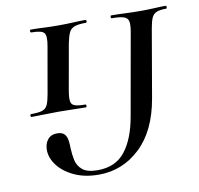

<svg xmlns="http://www.w3.org/2000/svg" viewBox="-74 -702 821 793"><g transform="rotate(-10 337.0 -305.5)"><path d="M279 14Q217 14 171.5 -8.5Q126 -31 103 -65.5Q80 -100 85 -136Q88 -157 101 -170.5Q114 -184 137 -184Q158 -184 167.5 -174Q177 -164 179.5 -147.5Q182 -131 182 -112Q183 -88 188 -63.5Q193 -39 213 -22Q233 -5 277 -5Q352 -5 392.5 -56.5Q433 -108 449 -200L510 -544Q515 -573 512 -587.5Q509 -602 493 -607.5Q477 -613 443 -613Q439 -613 439 -619Q439 -625 443 -625Q470 -625 501 -623.5Q532 -622 566 -622Q597 -622 623.5 -623.5Q650 -625 671 -625Q674 -625 674 -619Q674 -613 671 -613Q644 -613 630 -607Q616 -601 609.5 -586Q603 -571 598 -542L549 -258Q526 -125 452 -55.5Q378 14 279 14ZM46 -269Q42 -269 42 -275Q42 -281 46 -281Q77 -281 92.5 -286Q108 -291 115 -306Q122 -321 127 -350L161 -544Q169 -587 159 -600Q149 -613 105 -613Q101 -613 101 -619Q101 -625 105 -625Q129 -625 158 -623.5Q187 -622 219 -622Q253 -622 282 -623.5Q311 -625 333 -625Q338 -625 338 -619Q338 -613 333 -613Q302 -613 286 -607Q270 -601 263 -586Q256 -571 250 -542L216 -350Q211 -321 213 -306Q215 -291 229 -286Q243 -281 273 -281Q277 -281 277 -275Q277 -269 273 -269Q250 -269 221.5 -270Q193 -271 159 -271Q128 -271 98.5 -270Q69 -269 46 -269Z"/></g></svg>

Font: Cormorant SemiBold
Style: Italic
Weight: 600
Italic angle: -10°
Designer: Christian Thalmann (Catharsis Fonts)
Foundry: Catharsis Fonts
Version: Version 4.000